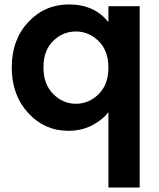

<svg xmlns="http://www.w3.org/2000/svg" viewBox="-20 -582 718 866"><path d="M291 -562Q406 -562 469 -482V-554H610V264H469V-76Q441 -40 394 -16Q347 8 288 8Q181 8 107 -72.5Q33 -153 33 -278Q33 -403 107.5 -482.5Q182 -562 291 -562ZM322 -114Q381 -114 425 -157.5Q469 -201 469 -277Q469 -353 425 -396.5Q381 -440 322 -440Q263 -440 219.5 -397Q176 -354 176 -278Q176 -202 220 -158Q264 -114 322 -114Z"/></svg>

Font: SVN-Poppins SemiBold
Style: Regular
Weight: 600
Designer: Ninad Kale (Devanagari), Jonny Pinhorn (Latin)
Foundry: Indian Type Foundry
Version: Version 3.002 2017